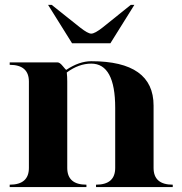

<svg xmlns="http://www.w3.org/2000/svg" viewBox="-20 -762 743 782"><path d="M351.6 -625Q366.2 -625 398.4 -650.4L512.7 -742.2H527.3L429.7 -585.9H273.4L175.8 -742.2H190.4L305.7 -650.4Q337.9 -625 351.6 -625ZM253.9 -429.7V-78.1Q253.9 -9.8 332 -9.8V0H19.5V-9.8Q97.7 -9.8 97.7 -78.1V-429.7Q97.7 -498 19.5 -498V-507.8H214.8Q223.6 -507.8 235.8 -492.7Q248 -477.5 250 -477.5Q302.7 -512.7 351.6 -512.7Q605.5 -512.7 605.5 -332V-78.1Q605.5 -9.8 683.6 -9.8V0H371.1V-9.8Q449.2 -9.8 449.2 -78.1V-322.3Q449.2 -502.9 351.6 -502.9Q300.8 -502.9 252 -466.8Q253.9 -449.2 253.9 -429.7Z"/></svg>

Font: spinwerad
Style: Bold
Weight: 700
Width: 7
Version: Version 0.3